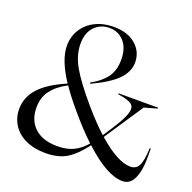

<svg xmlns="http://www.w3.org/2000/svg" viewBox="-130 -857 1002 1000"><g transform="rotate(20 371.0 -357.0)"><path d="M434 -107Q386 -43 340 -15Q294 13 223 13Q160 13 113 -9Q66 -31 41.5 -70Q17 -109 17 -157Q17 -222 63 -273Q109 -324 209 -367Q138 -474 138 -552Q138 -602 163 -642Q188 -682 233 -704.5Q278 -727 335 -727Q412 -727 457 -688Q502 -649 502 -590Q502 -540 461 -496.5Q420 -453 320 -406L317 -412Q371 -441 400 -479.5Q429 -518 429 -579Q429 -643 397 -678.5Q365 -714 316 -714Q266 -714 233.5 -680Q201 -646 201 -585Q201 -522 238 -458Q275 -394 359 -296Q420 -225 473 -177L509 -232Q565 -318 565 -354Q565 -374 549 -384Q533 -394 498 -401L476 -405V-410H695V-405L624 -385L481 -170Q592 -72 663 -72Q694 -72 708.5 -98Q723 -124 726 -197H732V-143Q732 -74 712 -30.5Q692 13 650 13Q564 13 434 -107ZM269 -42Q323 -42 360 -60.5Q397 -79 426 -114Q365 -171 298 -251Q247 -311 215 -359Q159 -330 129 -290.5Q99 -251 99 -195Q99 -124 143.5 -83Q188 -42 269 -42Z"/></g></svg>

Font: Nyght Serif Light
Style: Regular
Weight: 300
Designer: Maksym Kobuzan
Version: Version 0.410